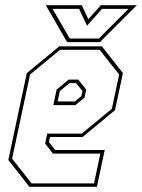

<svg xmlns="http://www.w3.org/2000/svg" viewBox="-20 -718 546 738"><path d="M371.5 -540 452.5 -437 422 -294.5 297.5 -191.5H172.5L168 -172L192 -141.5H382.5L352.5 0H93L12 -103L83 -437L208 -540ZM363 -526.5H210.5L95.5 -431.5L26.5 -108L101.5 -13H341.5L365.5 -127.5H183.5L153.5 -166L161.5 -204.5H294.5L410 -300L438 -431.5ZM281 -412 311.5 -373.5 305 -343 270 -314H185L197.5 -373.5L244 -412ZM272.5 -398.5H247L210 -368L201.5 -328H267.5L293 -349L297 -368ZM238 -556 156 -698H294.5L319.5 -644L367.5 -698H506L364 -556ZM248 -570H360L474 -684H372L314.5 -619L284 -684H182Z"/></svg>

Font: Tourney Condensed Thin
Style: Italic
Weight: 100
Width: 3
Italic angle: -12°
Designer: Tyler Finck
Foundry: Etcetera Type Co
Version: Version 1.010; ttfautohint (v1.8.3)